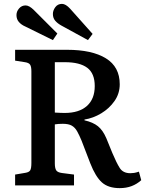

<svg xmlns="http://www.w3.org/2000/svg" viewBox="-20 -957 771 991"><path d="M598 14Q539 14 506 -15.5Q473 -45 446 -114L401 -231Q389 -260 378 -279.5Q367 -299 350.5 -308.5Q334 -318 304 -318Q280 -318 263 -315V-114Q263 -89 270 -78Q277 -67 300 -64L362 -56V0H58V-56L111 -65Q130 -68 136 -78Q142 -88 142 -116V-589Q142 -613 135.5 -623Q129 -633 109 -636L58 -644V-700H326Q455 -700 526.5 -656Q598 -612 598 -522Q598 -474 571 -435.5Q544 -397 502.5 -372Q461 -347 416 -340V-336Q460 -326 485.5 -305.5Q511 -285 529 -243L560 -167Q581 -117 598 -90Q615 -63 653 -63Q662 -63 672 -64.5Q682 -66 697 -71L709 -27Q687 -7 659.5 3.5Q632 14 598 14ZM314 -374Q388 -374 428.5 -410Q469 -446 469 -513Q469 -578 430.5 -607Q392 -636 315 -636H263V-376Q280 -375 292 -374.5Q304 -374 314 -374ZM434 -750 297 -825Q277 -836 265 -850Q253 -864 253 -885Q253 -903 265.5 -920Q278 -937 300 -937Q319 -937 342 -912L458 -782ZM253 -750 111 -820Q90 -829 77.5 -843.5Q65 -858 65 -879Q65 -898 78.5 -913.5Q92 -929 112 -929Q131 -929 155 -905L276 -784Z"/></svg>

Font: Literata Medium
Style: Regular
Weight: 500
Designer: Latin by Veronika Burian and Jose Scaglione. Greek by Irene Vlachou. Cyrillic by Vera Evstafieva.
Foundry: TypeTogether
Version: Version 3.103; ttfautohint (v1.8.4.7-5d5b);gftools[0.9.29]